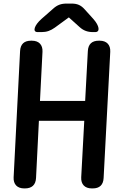

<svg xmlns="http://www.w3.org/2000/svg" viewBox="-20 -1013 681 1071"><path d="M181 -20 197 -339H450L433 -24C431 15 453 38 492 38H497C535 38 556 19 558 -20L595 -724C597 -763 575 -786 536 -786H531C493 -786 472 -767 470 -728L455 -450H203L217 -724C219 -763 197 -786 158 -786H153C115 -786 94 -767 92 -728L56 -24C54 15 76 38 115 38H119C157 38 179 19 181 -20ZM190 -834H212C241 -834 262 -842 286 -859L364 -916L424 -862C446 -842 469 -834 499 -834H511C540 -834 535 -869 500 -908L453 -960C432 -984 411 -993 380 -993H351C321 -993 299 -985 277 -965L212 -908C171 -872 159 -834 190 -834Z"/></svg>

Font: 寒蝉团圆体 Round
Style: Regular
Weight: 500
Designer: 寒蝉字型
Version: Version 2.700;Glyphs 3.1.1 (3135)